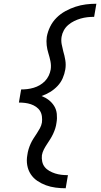

<svg xmlns="http://www.w3.org/2000/svg" viewBox="-20 -853 540 1026"><path d="M331 153Q304 153 277 149.5Q250 146 225.5 137Q201 128 179.5 113.5Q158 99 144 77.5Q130 56 125.5 29.5Q121 3 126 -24Q128 -40 132.5 -55Q137 -70 143.5 -84.5Q150 -99 159 -113Q168 -127 177 -140.5Q186 -154 193.5 -168Q201 -182 204 -198Q206 -214 204 -230.5Q202 -247 194 -260Q186 -273 173 -282Q160 -291 145 -296Q130 -301 114 -303Q98 -305 81 -305L84 -323L93 -375Q110 -375 126.5 -377Q143 -379 160 -384Q177 -389 192.5 -398Q208 -407 220.5 -420Q233 -433 240.5 -449Q248 -465 251 -482Q254 -504 249.5 -526Q245 -548 238.5 -568.5Q232 -589 229.5 -611Q227 -633 230 -656Q235 -684 248 -710.5Q261 -737 282 -758Q303 -779 329.5 -793.5Q356 -808 383.5 -817Q411 -826 439 -829.5Q467 -833 495 -833L483 -763Q465 -763 447 -761Q429 -759 411.5 -754Q394 -749 376.5 -740.5Q359 -732 344.5 -719.5Q330 -707 321 -690.5Q312 -674 309 -656Q306 -636 309.5 -617Q313 -598 318 -579Q325 -556 329 -531.5Q333 -507 329 -482Q325 -458 315 -435Q305 -412 287.5 -393.5Q270 -375 248 -361.5Q226 -348 202 -340Q223 -332 240.5 -318.5Q258 -305 269.5 -286.5Q281 -268 283.5 -244.5Q286 -221 282 -198Q280 -182 275.5 -167.5Q271 -153 264 -138Q257 -123 248.5 -109.5Q240 -96 231 -82.5Q222 -69 214.5 -54.5Q207 -40 204 -24Q202 -7 205.5 10Q209 27 219 39.5Q229 52 244 60.5Q259 69 275 74Q291 79 308 81Q325 83 343 83Z"/></svg>

Font: Iosevka Slab Oblique
Style: Regular
Weight: 400
Italic angle: -9°
Monospace: yes
Designer: Belleve Invis
Foundry: Belleve Invis
Version: Version 11.1.1; ttfautohint (v1.8.3)